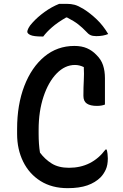

<svg xmlns="http://www.w3.org/2000/svg" viewBox="-20 -959 640 999"><path d="M332 20Q250 20 191 -17Q132 -54 100.5 -118Q69 -182 69 -262V-288Q69 -414 106.5 -511.5Q144 -609 211 -664.5Q278 -720 367 -720Q405 -720 432.5 -708Q460 -696 481 -674Q506 -650 516 -620Q526 -590 526 -552V-415Q509 -408 484 -408Q450 -408 432 -420Q414 -432 414 -460Q414 -507 416 -540.5Q418 -574 416 -610Q403 -616 392 -618.5Q381 -621 370 -621Q318 -621 275 -577Q232 -533 206.5 -456.5Q181 -380 181 -284V-264Q181 -208 188 -165Q214 -130 249.5 -108Q285 -86 339 -86Q458 -86 529 -181H535Q538 -171 539.5 -158.5Q541 -146 541 -135Q541 -100 530.5 -77Q520 -54 504 -37Q476 -9 434.5 5.5Q393 20 332 20ZM288 -939H327Q350 -939 368.5 -934Q387 -929 415 -912Q450 -890 483.5 -858Q517 -826 543 -782Q517 -771 481 -771Q462 -771 450.5 -776.5Q439 -782 428 -795Q409 -815 387.5 -832Q366 -849 329 -868H324Q279 -842 250.5 -817Q222 -792 205 -769H199Q156 -769 139 -776.5Q122 -784 122 -794Q122 -800 128 -812.5Q134 -825 149 -841Q175 -870 211.5 -896.5Q248 -923 288 -939Z"/></svg>

Font: Recursive Mn Csl St Med
Style: Regular
Weight: 500
Monospace: yes
Version: Version 1.079;hotconv 1.0.112;makeotfexe 2.5.65598; ttfautoh